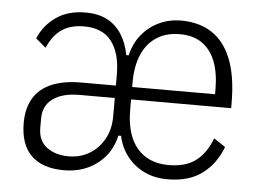

<svg xmlns="http://www.w3.org/2000/svg" viewBox="-44 -579 870 646"><g transform="rotate(5 391.5 -256.0)"><path d="M343 -245H225Q166 -245 134 -221.5Q102 -198 102 -155V-123Q102 -80 131 -58Q160 -36 205 -36Q245 -36 276 -55Q307 -74 325 -107Q343 -140 343 -182ZM398 -287H678V-301Q678 -358 663 -397Q648 -436 618 -457Q588 -478 543 -478Q497 -478 464.5 -457Q432 -436 415 -397Q398 -358 398 -301ZM543 -36Q600 -36 634.5 -62Q669 -88 688 -139L727 -113Q705 -55 660 -21.5Q615 12 543 12Q500 12 466 -4Q432 -20 408 -49.5Q384 -79 375 -120H366Q357 -79 332.5 -49.5Q308 -20 272.5 -4Q237 12 193 12Q121 12 83 -25Q45 -62 45 -135Q45 -184 65 -218Q85 -252 125.5 -269.5Q166 -287 226 -287H343V-324Q343 -396 312.5 -436Q282 -476 220 -476Q174 -476 144.5 -456Q115 -436 96 -393L62 -422Q81 -467 121 -495Q161 -523 221 -523Q262 -523 292 -508Q322 -493 341.5 -463.5Q361 -434 369 -392H377Q387 -434 411 -463Q435 -492 469 -508Q503 -524 543 -524Q604 -524 647 -496Q690 -468 713 -410Q736 -352 736 -261V-245H398V-211Q398 -126 436 -81Q474 -36 543 -36Z"/></g></svg>

Font: IBM Plex Sans Condensed Light
Style: Regular
Weight: 300
Width: 3
Designer: Mike Abbink, Paul van der Laan, Pieter van Rosmalen
Foundry: Bold Monday
Version: Version 3.201